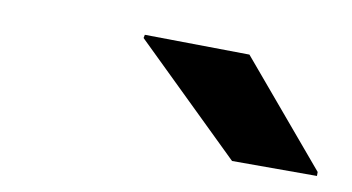

<svg xmlns="http://www.w3.org/2000/svg" viewBox="-34 -829 522 285"><g transform="rotate(10 227.0 -687.0)"><path d="M165 -763 166 -768 324 -766 454 -612V-606H326Z"/></g></svg>

Font: Nacelle Bold
Style: Italic
Weight: 700
Italic angle: -12°
Designer: Sora Sagano
Foundry: Sora Sagano
Version: Version 1.000;FEAKit 1.0